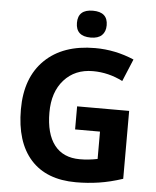

<svg xmlns="http://www.w3.org/2000/svg" viewBox="-58 -908 788 967"><g transform="rotate(5 336.0 -425.0)"><path d="M335 -372.1H598.1V-28.8Q534.2 -7.8 477.8 0.7Q421.4 9.3 362.3 9.3Q212.4 9.3 133.3 -79.1Q54.2 -167.5 54.2 -332.5Q54.2 -493.2 146 -582.8Q237.8 -672.4 400.4 -672.4Q502.4 -672.4 597.2 -631.8L550.3 -519Q478 -555.7 399.4 -555.7Q308.6 -555.7 253.7 -494.4Q198.7 -433.1 198.7 -329.6Q198.7 -221.7 242.9 -164.8Q287.1 -107.9 371.6 -107.9Q415.5 -107.9 460.9 -117.2V-255.4H335ZM297.4 -791.5Q297.4 -858.9 372.6 -858.9Q447.8 -858.9 447.8 -791.5Q447.8 -759.3 429 -741.2Q410.2 -723.1 372.6 -723.1Q297.4 -723.1 297.4 -791.5Z"/></g></svg>

Font: Bpm'online Open Sans
Style: Bold
Weight: 700
Foundry: Ascender Corporation
Version: Version 1.10